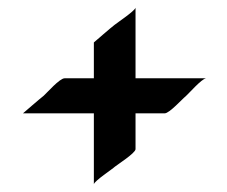

<svg xmlns="http://www.w3.org/2000/svg" viewBox="-20 -500 583 493"><path d="M328 -209H403C415 -209 448 -246 457 -253C465 -260 497 -297 509 -299H328V-480C325 -471 280 -441 274 -436C267 -431 221 -391 221 -391V-299H146C133 -299 101 -262 92 -254C84 -248 39 -209 39 -209H221V-27C223 -36 269 -66 275 -72C281 -77 328 -107 328 -117Z"/></svg>

Font: Eagle Lake
Style: Regular
Weight: 400
Designer: Astigmatic (AOETI)
Foundry: Astigmatic (AOETI)
Version: Version 1.000